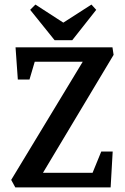

<svg xmlns="http://www.w3.org/2000/svg" viewBox="-20 -820 546 840"><path d="M47 0 29 -33 342 -550H132L109 -472H58L48 -613H472L477 -580L168 -64H385L423 -157H473L464 0ZM219 -644 112 -777 135 -800 257 -721 380 -800 401 -777 296 -644Z"/></svg>

Font: Manuale SemiBold
Style: Regular
Weight: 600
Version: Version 1.002